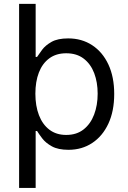

<svg xmlns="http://www.w3.org/2000/svg" viewBox="-20 -747 649 972"><path d="M76.7 -727.3H160.5V-416.2L139.2 -278.4L160.5 -102.3V204.5H76.7ZM126.4 -458.8H167.6Q176.8 -473 193.4 -495.2Q209.9 -517.4 240.9 -535Q272 -552.6 325.3 -552.6Q394.2 -552.6 446.7 -518.1Q499.3 -483.7 528.8 -420.5Q558.2 -357.2 558.2 -271.3Q558.2 -184.7 528.8 -121.3Q499.3 -57.9 447.1 -23.3Q394.9 11.4 326.7 11.4Q274.1 11.4 242.5 -6.2Q210.9 -23.8 193.9 -46.3Q176.8 -68.9 167.6 -83.8H126.4ZM474.4 -272.7Q474.4 -330.3 456.9 -376.6Q439.3 -422.9 403.9 -450.1Q368.6 -477.3 315.3 -477.3Q264.2 -477.3 229.4 -451.5Q194.6 -425.8 176.8 -379.8Q159.1 -333.8 159.1 -272.7Q159.1 -210.9 177.2 -163.9Q195.3 -116.8 230.1 -90.4Q264.9 -63.9 315.3 -63.9Q367.9 -63.9 403.2 -91.8Q438.6 -119.7 456.5 -167.1Q474.4 -214.5 474.4 -272.7Z"/></svg>

Font: InterMG
Style: Regular
Weight: 400
Designer: Rasmus Andersson
Foundry: rsms
Version: Version 3.019;December 26, 2023;FontCreator 15.0.0.2955 64-b